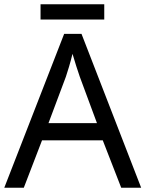

<svg xmlns="http://www.w3.org/2000/svg" viewBox="-20 -875 679 895"><path d="M169 -784H466V-855H169ZM545 0H638L360 -717H279L0 0H91L176 -221H459ZM352 -517 432 -301H206L287 -517C295 -540 308 -583 318 -624C325 -599 346 -533 352 -517Z"/></svg>

Font: Noto Sans Sunuwar
Style: Regular
Weight: 400
Designer: Anshuman Pandey
Foundry: Jamra Patel LLC
Version: Version 1.000